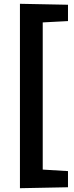

<svg xmlns="http://www.w3.org/2000/svg" viewBox="-20 -881 388 1011"><path d="M85 110V-861L338 -856V-770L205 -763V12L338 20V105Z"/></svg>

Font: Bitter
Style: Bold
Weight: 700
Designer: Sol Matas, and Bitter project Authors
Foundry: Sol Matas
Version: Version 2.001